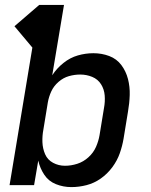

<svg xmlns="http://www.w3.org/2000/svg" viewBox="-20 -755 616 783"><path d="M271 8Q302 8 333 0Q364 -8 391 -27Q418 -46 438 -73Q458 -100 468.5 -130Q479 -160 484 -190L502 -300Q508 -334 509 -367.5Q510 -401 502 -432.5Q494 -464 475 -489.5Q456 -515 425.5 -526.5Q395 -538 361 -538Q329 -538 297.5 -529Q266 -520 238.5 -498Q211 -476 193 -448L241 -735H140L39 -648L112 -561L19 0H119L136 -100Q143 -69 160.5 -42.5Q178 -16 208 -4Q238 8 271 8ZM245 -79Q219 -79 196.5 -91Q174 -103 164 -126Q154 -149 153 -175Q152 -201 157 -227L175 -337Q179 -360 189 -382Q199 -404 218.5 -421Q238 -438 261 -444.5Q284 -451 307 -451Q333 -451 356 -441.5Q379 -432 392 -411.5Q405 -391 407 -365.5Q409 -340 404 -314L386 -204Q382 -180 371.5 -156Q361 -132 340.5 -113.5Q320 -95 295 -87Q270 -79 245 -79Z"/></svg>

Font: Iosevka Sparkle Medium
Style: Italic
Weight: 500
Italic angle: -9°
Designer: Belleve Invis
Foundry: Belleve Invis
Version: Version 4.5.0; ttfautohint (v1.8.3)